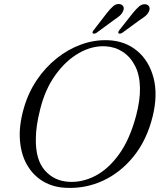

<svg xmlns="http://www.w3.org/2000/svg" viewBox="-20 -910 802 943"><path d="M511 -712.5Q595 -709 653.5 -660.2Q712 -611.5 734 -528Q756 -444.5 729.5 -337Q701 -222.5 637.2 -143Q573.5 -63.5 487.2 -23.2Q401 17 304.5 12.5Q241 10 191.8 -19.2Q142.5 -48.5 112.8 -100.2Q83 -152 77.8 -222.8Q72.5 -293.5 97 -378.5Q118.5 -454 160.5 -516.5Q202.5 -579 258.8 -623.8Q315 -668.5 379.5 -691.8Q444 -715 511 -712.5ZM319.5 -17Q385 -13.5 448.5 -46.5Q512 -79.5 564.5 -152Q617 -224.5 648 -340Q668.5 -417 667.5 -477Q666.5 -541.5 643.5 -586.2Q620.5 -631 582.8 -655.5Q545 -680 499 -682.5Q433.5 -686.5 368.5 -649.8Q303.5 -613 252.5 -542.2Q201.5 -471.5 177.5 -374Q166.5 -331 161.2 -294.5Q156 -258 156 -227Q154.5 -125 200.5 -72.8Q246.5 -20.5 319.5 -17ZM505 -846Q521.5 -867 535.8 -879.5Q550 -892 567 -890Q580 -888 585.2 -878.8Q590.5 -869.5 585 -856.5Q580 -843.5 568.5 -833.2Q557 -823 541.5 -813L453.5 -748.5Q441.5 -741.5 436 -746.5Q431 -751 440.5 -762.5ZM632.5 -846Q649.5 -867 663.8 -879Q678 -891 695 -889Q707.5 -887 712.5 -877.5Q717.5 -868 712 -855Q706.5 -842 694.8 -832Q683 -822 667.5 -812.5L580 -748.5Q567 -741.5 562 -747Q558 -751.5 567 -763Z"/></svg>

Font: Fraunces 9pt Light
Style: Italic
Weight: 300
Italic angle: -16°
Version: Version 1.000;[0bf87f6ff]